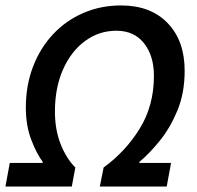

<svg xmlns="http://www.w3.org/2000/svg" viewBox="-27 -686 725 706"><path d="M-7 0 9 -87H130V-91Q108 -120 88 -172Q68 -224 68 -290Q68 -372 94.5 -441Q121 -510 168.5 -560.5Q216 -611 280 -638.5Q344 -666 418 -666Q527 -666 589.5 -601Q652 -536 652 -426Q652 -344 625.5 -280Q599 -216 561 -169Q523 -122 486 -91L485 -87H602L586 0H340L354 -70Q435 -129 487 -213.5Q539 -298 539 -407Q539 -481 502.5 -527Q466 -573 401 -573Q337 -573 285.5 -535Q234 -497 204.5 -430Q175 -363 175 -276Q175 -209 196 -156Q217 -103 250 -70L237 0Z"/></svg>

Font: Source Sans Pro SemiBold
Style: Italic
Weight: 600
Italic angle: -11°
Designer: Paul D. Hunt
Foundry: Adobe Systems Incorporated
Version: Version 1.095;hotconv 1.0.109;makeotfexe 2.5.65596